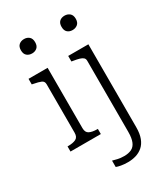

<svg xmlns="http://www.w3.org/2000/svg" viewBox="-242 -879 1072 1228"><g transform="rotate(-30 294.5 -264.5)"><path d="M145 -666Q122 -666 107 -679Q92 -692 92 -719Q92 -746 107 -759Q122 -772 145 -772Q167 -772 182 -759Q197 -746 197 -719Q197 -692 182 -679Q167 -666 145 -666ZM184 -537V-91Q184 -59 205.5 -48.5Q227 -38 263 -38H267V0H43V-38H48Q84 -38 105 -48.5Q126 -59 126 -91V-449Q126 -471 108 -479Q90 -487 52 -494L43 -496V-537ZM426 75V-449Q426 -464 417 -472Q408 -480 391 -485Q374 -490 348 -494L336 -496V-537H485V75Q485 123 472.5 155.5Q460 188 438 207Q416 226 388 234.5Q360 243 328 243Q300 243 278 239Q256 235 244 230V183Q258 187 279 192Q300 197 327 197Q358 197 380.5 186.5Q403 176 414.5 149Q426 122 426 75ZM444 -666Q421 -666 406.5 -679Q392 -692 392 -719Q392 -746 406.5 -759Q421 -772 444 -772Q466 -772 481.5 -759Q497 -746 497 -719Q497 -692 481.5 -679Q466 -666 444 -666Z"/></g></svg>

Font: Roboto Serif SemiCondensed ExtraLight
Style: Regular
Weight: 250
Width: 4
Designer: Greg Gazdowicz
Foundry: Commercial Type
Version: Version 1.007